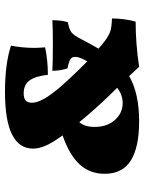

<svg xmlns="http://www.w3.org/2000/svg" viewBox="76 -647 578 770"><g transform="rotate(-90 365.0 -262.0)"><path d="M676 -102Q676 -79 672.5 -52Q669 -25 663 -7Q574 -7 482 7Q479 3 445 -33Q375 7 264 7Q159 7 106 -26.5Q53 -60 53 -131Q53 -191 91 -232Q129 -273 207 -300Q176 -343 165 -369.5Q154 -396 154 -418Q154 -531 381 -531Q493 -531 567 -507Q558 -462 558 -413Q558 -400 560 -370Q508 -359 450 -359Q445 -407 428 -431.5Q411 -456 376 -456Q356 -456 347 -448Q338 -440 338 -423Q338 -403 353 -375.5Q368 -348 404 -306Q450 -254 504 -201Q515 -220 519 -233Q522 -242 522 -250Q522 -263 511 -269.5Q500 -276 476 -280Q466 -309 466 -341Q497 -339 577 -339Q638 -339 669 -341Q669 -306 661 -279Q630 -273 618.5 -263Q607 -253 594 -227Q577 -194 555 -156Q568 -144 585 -131Q608 -114 625 -108.5Q642 -103 676 -102ZM398 -81Q334 -145 279 -210L260 -233Q241 -211 241 -172Q241 -121 269 -90Q297 -59 337 -59Q369 -59 398 -81Z"/></g></svg>

Font: Vollkorn SC Black
Style: Regular
Weight: 900
Designer: Friedrich Althausen
Foundry: Friedrich Althausen
Version: Version 4.015